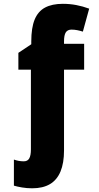

<svg xmlns="http://www.w3.org/2000/svg" viewBox="-20 -765 530 1025"><path d="M315.4 -744.6Q352.5 -744.6 387.2 -738Q421.9 -731.4 456.1 -718.8L422.4 -596.2Q406.7 -601.1 391.8 -604Q377 -606.9 361.8 -606.9Q340.8 -606.9 331.3 -592.3Q321.8 -577.6 321.8 -543.9V-531.2H429.2V-393.1H321.8V38.1Q321.8 105.5 303 150.6Q284.2 195.8 246.6 218Q209 240.2 151.9 240.2Q123.5 240.2 97.7 235.8Q71.8 231.4 54.2 226.1V86.9Q68.4 91.8 80.8 94Q93.3 96.2 107.4 96.2Q127.4 96.2 136.2 80.6Q145 64.9 145 32.7V-393.1H78.1V-482.9L147 -528.8V-543.9Q147 -616.7 165 -660.6Q183.1 -704.6 220.5 -724.6Q257.8 -744.6 315.4 -744.6Z"/></svg>

Font: Open Sans SemiCondensed ExtraBold
Style: Regular
Weight: 800
Width: 4
Designer: Monotype Design Team
Foundry: Monotype Imaging Inc.
Version: Version 3.000